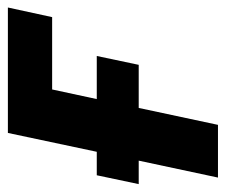

<svg xmlns="http://www.w3.org/2000/svg" viewBox="-72 -522 586 499"><g transform="rotate(-90 221.5 -273.0)"><path d="M9 0 53 -206H-8L15 -315H76L125 -546H451L426 -431H238L213 -315H325L302 -206H190L146 0Z"/></g></svg>

Font: Noto Sans SemiCondensed
Style: Bold Italic
Weight: 700
Width: 4
Italic angle: -12°
Designer: Monotype Design Team
Foundry: Monotype Imaging Inc.
Version: Version 2.013; ttfautohint (v1.8.4.7-5d5b)